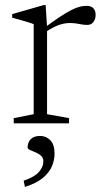

<svg xmlns="http://www.w3.org/2000/svg" viewBox="-20 -485 412 755"><path d="M319 -462Q338.5 -462 347.2 -452.5Q356 -443 356 -427Q356 -409.5 347.2 -398.2Q338.5 -387 323.5 -387Q312 -387 301.2 -389Q290.5 -391 279 -392.8Q267.5 -394.5 254 -394.5Q241 -394.5 226.5 -391.2Q212 -388 194.8 -379.8Q177.5 -371.5 157 -357.5L146.5 -369.5Q185 -398.5 212.5 -416.8Q240 -435 259.5 -445Q279 -455 293.2 -458.5Q307.5 -462 319 -462ZM165 -378V-36L251.5 -20.5V0H34V-20.5L112.5 -36V-390Q106 -393 93.2 -396.8Q80.5 -400.5 63.5 -405.5Q46.5 -410.5 28 -415.5V-429.5L151.5 -465H159.5ZM73 225.5Q116 211 133.2 191Q150.5 171 150.5 150.5Q150.5 135.5 141 127Q131.5 118.5 119.2 113.8Q107 109 97.8 104.8Q88.5 100.5 88.5 95Q88.5 75 101 62.2Q113.5 49.5 137.5 49.5Q161.5 49.5 178 66.5Q194.5 83.5 194.5 119Q194.5 145 183.8 169.8Q173 194.5 147.8 215.2Q122.5 236 78 250Z"/></svg>

Font: Newsreader 14pt Light
Style: Regular
Weight: 300
Designer: Hugues Gentile
Foundry: Production Type
Version: Version 1.003